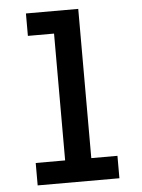

<svg xmlns="http://www.w3.org/2000/svg" viewBox="-53 -777 605 819"><g transform="rotate(-5 250.0 -367.5)"><path d="M75 0V-96H201V-639H89V-735H313V-96H425V0Z"/></g></svg>

Font: Zed Mono
Style: Bold
Weight: 700
Monospace: yes
Designer: Belleve Invis
Foundry: Belleve Invis
Version: Version 1.0.0; ttfautohint (v1.8.4)